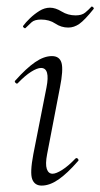

<svg xmlns="http://www.w3.org/2000/svg" viewBox="-20 -570 313 599"><path d="M110 9Q88 9 80.5 -11Q73 -31 84 -89L125 -297Q137 -358 108 -358Q96 -358 77 -346Q58 -334 36 -311Q33 -307 28.5 -311.5Q24 -316 28 -319Q62 -357 89.5 -376Q117 -395 142 -395Q166 -395 172 -373.5Q178 -352 167 -297L127 -89Q121 -58 126 -43Q131 -28 144 -28Q155 -28 174 -40Q193 -52 215 -75Q219 -79 223 -74.5Q227 -70 223 -67Q190 -29 162.5 -10Q135 9 110 9ZM59 -482Q58 -481 54.5 -483.5Q51 -486 52 -489Q60 -500 73.5 -513Q87 -526 103 -536Q119 -546 136 -546Q153 -546 172.5 -534Q192 -522 216 -522Q235 -522 245.5 -530.5Q256 -539 265 -549Q267 -551 270.5 -547.5Q274 -544 272 -542Q244 -507 227.5 -495.5Q211 -484 193 -484Q171 -484 152.5 -496.5Q134 -509 108 -509Q88 -509 78.5 -500.5Q69 -492 59 -482Z"/></svg>

Font: Cormorant Garamond Light Light
Style: Italic
Weight: 300
Italic angle: -10°
Version: Version 4.001